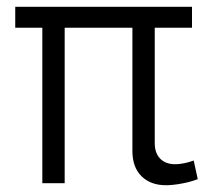

<svg xmlns="http://www.w3.org/2000/svg" viewBox="-20 -541 629 567"><path d="M171 -459V0H105V-459H25V-521H547V-459H437V-118Q437 -89 453 -72.5Q469 -56 498 -56Q509 -56 524 -59Q539 -62 552 -67L564 -12Q544 -4 517 1Q490 6 470 6Q425 6 398 -20.5Q371 -47 371 -95V-459Z"/></svg>

Font: PTCRaleway
Style: Regular
Weight: 400
Designer: Matt McInerney, Pablo Impallari, Rodrigo Fuenzalida
Foundry: Matt McInerney, Pablo Impallari, Rodrigo Fuenzalida
Version: Version 3.000g; ttfautohint (v1.5) -l 8 -r 28 -G 28 -x 14 -D